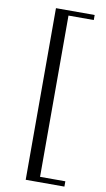

<svg xmlns="http://www.w3.org/2000/svg" viewBox="-101 -833 565 1026"><g transform="rotate(10 181.0 -319.5)"><path d="M116.2 146V-785.2H326.2V-757.8H189V117.2H326.2V146Z"/></g></svg>

Font: Dehuti
Style: Bold
Weight: 700
Version: Version 1.2